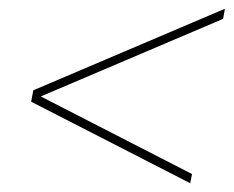

<svg xmlns="http://www.w3.org/2000/svg" viewBox="-20 -547 533 438"><path d="M414 -129 51 -315 56 -341 493 -527 489 -504 73 -327 418 -150Z"/></svg>

Font: Argentum Sans Thin
Style: Italic
Weight: 100
Italic angle: -11°
Designer: Julieta Ulanovsky (font), Cristiano Sobral (main changes and remaster)
Foundry: Julieta Ulanovsky (font), Cristiano Sobral (main changes and remaster)
Version: Version 2.007;June 15, 2022;FontCreator 14.0.0.2814 64-bit; 